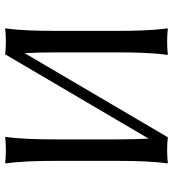

<svg xmlns="http://www.w3.org/2000/svg" viewBox="18 -706 691 768"><g transform="rotate(-90 364.0 -322.5)"><path d="M104 -445V-200C104 -125 102 -54 94 0L96 3C108 1 135 0 147 0C159 0 186 1 198 3L200 0L535 -570C537 -531 538 -489 538 -445V-200C538 -125 536 -54 528 0L530 3C542 1 569 0 581 0C593 0 620 1 632 3L634 0C626 -57 624 -125 624 -200V-445C624 -520 626 -592 634 -645L632 -648C620 -646 593 -645 581 -645C569 -645 542 -646 530 -648L528 -645C528 -645 528 -645 528 -644L193 -74C191 -113 190 -155 190 -200V-445C190 -520 192 -592 200 -645L198 -648C186 -646 159 -645 147 -645C135 -645 108 -646 96 -648L94 -645C102 -588 104 -520 104 -445Z"/></g></svg>

Font: Libertinus Sans
Style: Regular
Weight: 400
Designer: Philipp H. Poll, Khaled Hosny
Foundry: Caleb Maclennan
Version: Version 7.050;RELEASE